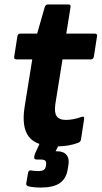

<svg xmlns="http://www.w3.org/2000/svg" viewBox="-20 -646 457 863"><path d="M234 12Q143 12 109.5 -31.5Q76 -75 91 -168L125 -379H55Q41 -379 44 -392L58 -482Q60 -495 71 -495H147L181 -614Q185 -626 196 -626H287Q300 -626 297 -614L278 -495H405Q419 -495 416 -482L402 -392Q399 -379 389 -379H261L229 -180Q223 -141 234.5 -124Q246 -107 276 -107Q308 -107 345 -120Q361 -126 358 -110L344 -19Q342 -8 331 -4Q310 4 285.5 8Q261 12 234 12ZM164 197Q133 197 110 192Q96 189 98 178L106 132Q108 118 119 120Q125 121 133 122Q141 123 150 123Q168 123 176 118Q184 113 186 102L187 94Q189 81 183 76Q177 71 162 71H145Q131 71 134 58Q135 49 139 41L173 -33Q179 -45 189 -45H255Q269 -45 263 -33L230 34H237Q266 34 279.5 51Q293 68 287 99L284 117Q277 158 248 177.5Q219 197 164 197Z"/></svg>

Font: Sofia Sans ExtraBold
Style: Italic
Weight: 800
Italic angle: -9°
Designer: Botio Nikoltchev, Ani Petrova
Foundry: lettersoup
Version: Version 4.100; ttfautohint (v1.8.4.7-5d5b)